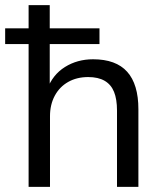

<svg xmlns="http://www.w3.org/2000/svg" viewBox="-30 -725 634 745"><path d="M81 0V-554H-10V-615H81V-705H163V-615H356V-554H163V-378H153Q174 -435 222 -465Q270 -495 331 -495Q420 -495 463.5 -446.5Q507 -398 507 -301V0H424V-296Q424 -340 412.5 -368.5Q401 -397 376 -411.5Q351 -426 312 -426Q268 -426 234.5 -407Q201 -388 182.5 -353.5Q164 -319 164 -274V0Z"/></svg>

Font: Nunito Sans 11pt
Style: Regular
Weight: 400
Version: Version 3.101;gftools[0.9.27]